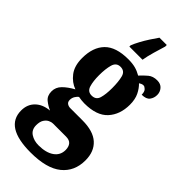

<svg xmlns="http://www.w3.org/2000/svg" viewBox="-321 -823 1114 1114"><g transform="rotate(45 235.5 -266.0)"><path d="M199 234Q-12 234 -12 100Q-12 50 20 18.5Q52 -13 107 -18Q81 -29 57.5 -48Q34 -67 34 -103Q34 -137 59 -162Q84 -187 124 -209Q82 -224 52.5 -262.5Q23 -301 23 -365Q23 -454 70 -502Q117 -550 218 -550Q252 -550 276.5 -543.5Q301 -537 325 -523Q346 -546 367.5 -564Q389 -582 423 -582Q452 -582 467.5 -564Q483 -546 483 -522Q483 -497 469 -478Q455 -459 418 -459Q418 -484 407 -494.5Q396 -505 388 -505Q378 -505 371.5 -501.5Q365 -498 360 -495Q381 -475 396 -444.5Q411 -414 411 -370Q411 -289 365 -238.5Q319 -188 218 -188Q209 -188 193.5 -189.5Q178 -191 170 -193Q162 -188 153 -174Q144 -160 144 -143Q144 -126 155 -118.5Q166 -111 180 -111H280Q369 -111 413 -71Q457 -31 457 41Q457 131 393.5 182.5Q330 234 199 234ZM216 -250Q251 -250 260.5 -282Q270 -314 270 -365Q270 -418 261 -452.5Q252 -487 217 -487Q183 -487 173 -451.5Q163 -416 163 -364Q163 -315 173 -282.5Q183 -250 216 -250ZM202 172Q263 172 298 147.5Q333 123 333 80Q333 54 320.5 38.5Q308 23 279 23H172Q160 23 145.5 30Q131 37 120.5 53.5Q110 70 110 99Q110 136 137.5 154Q165 172 202 172ZM170 -616Q178 -637 192.5 -664Q207 -691 224.5 -718Q242 -745 257 -766H317V-753Q308 -724 295.5 -681Q283 -638 278 -606H170Z"/></g></svg>

Font: Noto Serif Bengali ExtraCondensed Black
Style: Regular
Weight: 900
Width: 2
Designer: Juan Bruce, Universal Thirst, Indian Type Foundry and the Monotype Design Team.
Foundry: Monotype Imaging Inc.
Version: Version 2.003; ttfautohint (v1.8.4.7-5d5b)